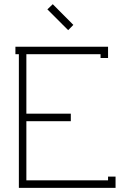

<svg xmlns="http://www.w3.org/2000/svg" viewBox="-20 -904 611 924"><path d="M308.1 -758.8 208 -858.9 233.9 -883.8 333 -784.2ZM463.9 -643.1H106.9V-356.9H320.8V-320.8H106.9V-36.1H500V-54.2H536.1V0H70.8V-643.1H54.2V-679.2H500V-625H463.9Z"/></svg>

Font: RawengulkPcs
Style: Regular
Weight: 400
Version: Version 0.92